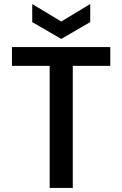

<svg xmlns="http://www.w3.org/2000/svg" viewBox="-20 -927 604 947"><path d="M39 -695C39 -695 39 -602 39 -602C39 -602 225 -602 225 -602C225 -602 225 0 225 0C225 0 339 0 339 0C339 0 339 -602 339 -602C339 -602 524 -602 524 -602C524 -602 524 -695 524 -695C524 -695 39 -695 39 -695ZM425 -907C425 -907 282 -821 282 -821C282 -821 139 -907 139 -907C139 -907 139 -818 139 -818C139 -818 282 -735 282 -735C282 -735 425 -818 425 -818C425 -818 425 -907 425 -907Z"/></svg>

Font: Girnar Poppins
Style: Medium
Weight: 500
Designer: Ninad Kale (Devanagari), Jonny Pinhorn (Latin)
Foundry: Indian Type Foundry
Version: ""